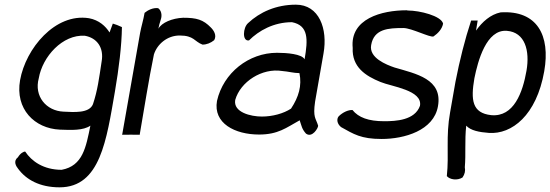

<svg xmlns="http://www.w3.org/2000/svg" viewBox="-20 -565 2356 822"><path d="M66 -222C44 -98 128 -15 236 -10C287 -8 336 -6 367 -27C348 65 335 145 244 162C166 162 115 125 88 84C82 83 67 91 57 108C35 125 49 147 58 158C92 204 150 237 235 237C410 237 436 33 472 -173C489 -272 501 -370 502 -449C487 -456 474 -461 463 -464L449 -426C432 -453 404 -479 361 -487C216 -510 90 -357 66 -222ZM146 -230C162 -323 248 -418 343 -412C395 -403 426 -361 415 -301C404 -229 398 -179 378 -119C362 -79 296 -85 252 -87C178 -90 125 -153 146 -230Z M503 12C529 11 552 12 578 12C598 -103 616 -220 639 -332C653 -376 696 -413 749 -413C811 -413 812 -387 847 -374C865 -374 882 -381 897 -393C909 -414 895 -435 883 -447C850 -481 822 -489 764 -489C717 -487 672 -468 658 -442C660 -454 664 -467 668 -480C676 -502 669 -522 657 -530C635 -533 612 -521 599 -510C594 -480 585 -452 580 -425Z M909 -133C892 -37 986 11 1089 11C1171 11 1205 -18 1263 -50C1271 -27 1272 -13 1290 7C1317 27 1343 -18 1342 -27C1332 -60 1319 -61 1329 -130L1365 -336C1384 -442 1346 -545 1247 -545C1162 -545 1092 -513 1042 -466C1020 -447 1016 -387 1046 -392C1088 -434 1152 -470 1230 -470C1301 -456 1299 -397 1284 -311C1273 -334 1207 -339 1166 -339C1045 -339 936 -253 909 -133ZM987 -137C1009 -215 1102 -275 1188 -261C1215 -259 1237 -252 1262 -252C1273 -198 1259 -150 1226 -100C1194 -79 1147 -66 1101 -66C1054 -66 978 -84 987 -137Z M1430 -67C1420 -55 1423 -35 1440 -21C1494 9 1525 30 1614 30C1711 30 1837 -6 1855 -110C1876 -227 1761 -249 1669 -276C1634 -288 1559 -317 1569 -372C1581 -442 1643 -445 1707 -445C1742 -445 1822 -403 1836 -409C1855 -422 1873 -441 1877 -464C1869 -497 1777 -520 1726 -520L1721 -521C1614 -521 1478 -485 1490 -360C1486 -278 1545 -240 1609 -214C1657 -194 1790 -179 1778 -112C1756 -50 1675 -46 1625 -46C1557 -46 1515 -62 1489 -94C1471 -95 1447 -84 1430 -67Z M1907 -84C1888 21 1903 95 1893 189C1906 204 1937 209 1960 195C1970 181 1973 166 1970 151C1975 93 1969 38 1976 -27C1995 -6 2032 1 2073 4C2171 11 2277 -71 2310 -260C2337 -413 2280 -522 2123 -512C2080 -503 2045 -472 2018 -434L2025 -477H1997C1970 -395 1948 -307 1930 -215ZM2011 -230C2026 -304 2062 -440 2150 -433C2228 -427 2249 -348 2234 -262C2218 -170 2180 -63 2083 -72C2001 -81 1995 -137 2011 -230Z"/></svg>

Font: Snowfall
Style: Obl
Weight: 400
Designer: Jasper
Foundry: Cannot Into Space Fonts
Version: Version 0.9